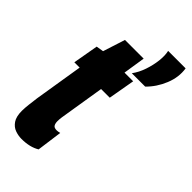

<svg xmlns="http://www.w3.org/2000/svg" viewBox="-241 -823 893 893"><g transform="rotate(45 205.5 -376.0)"><path d="M209 -137 192 -12Q156 10 101 10Q80 10 59 2.5Q38 -5 24 -25.5Q10 -46 10 -84Q10 -101 13 -127Q16 -153 19 -175L58 -416H23L45 -541L81 -547L116 -656H239L222 -547H279L256 -416H199L163 -193Q162 -186 161.5 -179.5Q161 -173 161 -167Q161 -152 166.5 -143Q172 -134 188 -134Q196 -134 209 -137ZM248 -569Q268 -596 280 -631.5Q292 -667 296 -701.5Q300 -736 294 -762H409Q417 -711 395.5 -658.5Q374 -606 336 -569Z"/></g></svg>

Font: Georama ExtraCondensed ExtraBold
Style: Italic
Weight: 800
Width: 2
Italic angle: -9°
Designer: Jean-Baptiste Levee
Foundry: Production Type
Version: Version 1.000